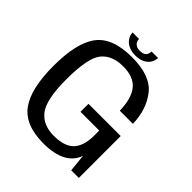

<svg xmlns="http://www.w3.org/2000/svg" viewBox="-212 -919 1062 1062"><g transform="rotate(45 319.5 -387.5)"><path d="M300 4Q465 3 502 -102.5L512.5 0H572V-327.5H320V-265H466.5V-215.5Q463.5 -138 426.2 -102.2Q389 -66.5 309 -66.5Q223.5 -66.5 180.5 -123Q137.5 -179.5 137.5 -336.5Q137.5 -505 180.5 -557.5Q223.5 -610 309 -610Q391.5 -610 429.2 -564.2Q467 -518.5 469.5 -423H572Q569.5 -532 511.5 -606.2Q453.5 -680.5 308.5 -680.5Q156 -680.5 95.2 -599.8Q34.5 -519 34.5 -339.5Q34.5 -161.5 94.2 -78.8Q154 4 300 4ZM313 -699.5Q345.5 -699.5 367.8 -710.5Q390 -721.5 401.2 -739.8Q412.5 -758 412.5 -779H362Q362 -767 357.5 -757Q353 -747 342.2 -741.2Q331.5 -735.5 313 -735.5Q296 -735.5 285.2 -741.5Q274.5 -747.5 269.2 -757Q264 -766.5 264 -779H213.5Q213.5 -758 225.8 -739.8Q238 -721.5 260 -710.5Q282 -699.5 313 -699.5Z"/></g></svg>

Font: Anybody Thin
Style: Regular
Weight: 400
Version: Version 1.113;gftools[0.9.25]